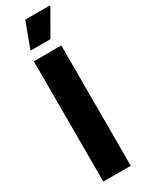

<svg xmlns="http://www.w3.org/2000/svg" viewBox="-232 -919 719 951"><g transform="rotate(-30 127.0 -444.0)"><path d="M47 0V-688H204V0ZM61 -742V-747L113 -888H254V-883L173 -742Z"/></g></svg>

Font: Saira Condensed ExtraBold
Style: Regular
Weight: 800
Width: 3
Designer: Hector Gatti with collaboration of the Omnibus-Type team
Foundry: Omnibus-Type
Version: Version 1.101